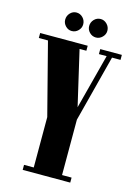

<svg xmlns="http://www.w3.org/2000/svg" viewBox="-127 -916 690 983"><g transform="rotate(15 218.0 -425.0)"><path d="M95 0V-26.5H146.5V-293.5L48.5 -673.5H0V-700H252V-673.5H216L283.5 -382.5L359.5 -673.5H318.5V-700H433V-673.5H388L296.5 -320V-26.5H347V0ZM281.5 -751.5Q261.5 -751.5 247.2 -766Q233 -780.5 233 -799.5Q233 -820 247.2 -834.8Q261.5 -849.5 281.5 -849.5Q300.5 -849.5 315 -834.8Q329.5 -820 329.5 -799.5Q329.5 -780.5 315 -766Q300.5 -751.5 281.5 -751.5ZM153 -751.5Q134 -751.5 120 -766Q106 -780.5 106 -799.5Q106 -820 120 -834.8Q134 -849.5 153 -849.5Q173 -849.5 187.2 -834.8Q201.5 -820 201.5 -799.5Q201.5 -780.5 187.2 -766Q173 -751.5 153 -751.5Z"/></g></svg>

Font: Imbue 50pt Black
Style: Regular
Weight: 900
Designer: Tyler Finck
Foundry: Etcetera Type Company
Version: Version 1.102; ttfautohint (v1.8.3)